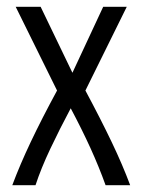

<svg xmlns="http://www.w3.org/2000/svg" viewBox="-20 -542 418 562"><path d="M16 0Q38 -59 70 -126.5Q102 -194 147 -277L26 -522H99L192 -329L282 -522H351L230 -277Q275 -193 307 -126Q339 -59 361 0H289Q270 -53 245 -108Q220 -163 187 -225Q155 -165 127.5 -107Q100 -49 84 0Z"/></svg>

Font: Ubuntu Sans Condensed
Style: Regular
Weight: 400
Width: 3
Designer: Dalton Maag Ltd
Foundry: Dalton Maag Ltd
Version: Version 1.006; ttfautohint (v1.8.4.7-5d5b)